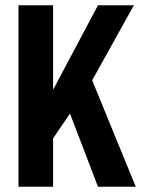

<svg xmlns="http://www.w3.org/2000/svg" viewBox="-20 -707 538 727"><path d="M50 0V-687H181V-367L351 -687H487L329 -403L494 0H351L245 -277L181 -183V0Z"/></svg>

Font: Archivo ExtraCondensed
Style: Bold
Weight: 700
Width: 2
Designer: Hector Gatti
Foundry: Omnibus-Type
Version: Version 2.001